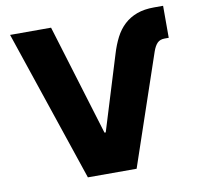

<svg xmlns="http://www.w3.org/2000/svg" viewBox="-81 -823 945 908"><g transform="rotate(-10 391.5 -368.5)"><path d="M220.2 -727.3 382.8 -194.6H388.8L498.6 -551.5Q511.4 -594.5 529.1 -628.9Q546.9 -663.4 572.8 -687.3Q598.7 -711.3 633.9 -724.3Q669 -737.2 716.3 -737.2H759.9V-583.5H740.4Q718 -583.5 705.3 -570.7Q692.5 -557.9 683.2 -531.2L502.8 0H268.8L23.4 -727.3Z"/></g></svg>

Font: Inter P Extra Bold
Style: Regular
Weight: 800
Designer: Rasmus Andersson
Foundry: rsms
Version: Version 3.018;git-588b23468